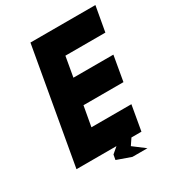

<svg xmlns="http://www.w3.org/2000/svg" viewBox="-193 -833 949 1040"><g transform="rotate(-30 282.0 -313.0)"><path d="M281.2 0H31.2L158.2 -718.8H564.5L536.6 -562.5H286.6L264.6 -437.5H514.6L487.3 -281.2H237.3L214.8 -156.2H464.8L437.5 0H375L348.6 39.1L420.9 93.8H327.1L238.8 62.5L244.6 31.2Z"/></g></svg>

Font: Signwood
Style: Italic
Weight: 400
Italic angle: -10°
Designer: GGBotNet
Foundry: GGBotNet
Version: 0.95